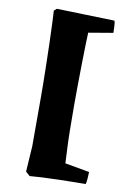

<svg xmlns="http://www.w3.org/2000/svg" viewBox="-90 -731 598 912"><g transform="rotate(10 209.0 -275.5)"><path d="M119 127 99 109 107 -15V-241Q107 -313 105.5 -381.5Q104 -450 102.5 -508Q101 -566 99 -607.5Q97 -649 96 -667L109 -678Q179 -676 248.5 -674Q318 -672 388 -670Q391 -663 392 -642.5Q393 -622 393 -612L275 -592Q274 -577 273 -536.5Q272 -496 271 -443Q270 -390 269.5 -337Q269 -284 269 -243Q269 -167 270 -114.5Q271 -62 273 -25.5Q275 11 276 38L394 59Q394 69 392.5 89.5Q391 110 388 118Q373 118 338 118.5Q303 119 260 120Q217 121 178.5 123Q140 125 119 127Z"/></g></svg>

Font: Labrada Black
Style: Regular
Weight: 900
Designer: Mercedes Jáuregui
Foundry: Omnibus-Type Team
Version: Version 1.000; ttfautohint (v1.8.4.7-5d5b)